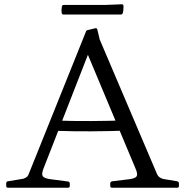

<svg xmlns="http://www.w3.org/2000/svg" viewBox="-20 -877 868 897"><path d="M17 0Q9 0 9 -9V-20Q9 -29 17 -30L89 -42Q99 -45 105.5 -50.5Q112 -56 115 -66L381 -728Q383 -736 392 -737L425 -745Q433 -747 435 -738L446 -692L714 -63Q718 -54 725 -49Q732 -44 742 -41L808 -30Q816 -28 816 -19V-8Q816 0 808 0H503Q495 0 495 -9V-20Q495 -28 504 -30L586 -40Q614 -44 619 -54.5Q624 -65 613 -90L371 -668L418 -691L183 -89Q173 -63 180 -53.5Q187 -44 214 -40L298 -29Q306 -28 306 -19V-8Q306 0 297 0ZM236 -314Q322 -311 406.5 -311.5Q491 -312 576 -315V-267Q491 -264 406.5 -263.5Q322 -263 236 -266ZM269 -846Q270 -854 279 -854H474L549 -857Q557 -857 557 -848Q557 -841 556.5 -833Q556 -825 554 -817Q552 -809 544 -809H277Q269 -809 268 -818Q267 -825 267.5 -832Q268 -839 269 -846Z"/></svg>

Font: Hahmlet Light
Style: Regular
Weight: 300
Designer: Minjoo Ham & Mark Frömberg
Foundry: hypertype
Version: Version 1.002